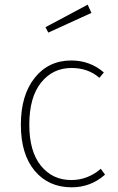

<svg xmlns="http://www.w3.org/2000/svg" viewBox="-20 -789 503 819"><path d="M284 -531Q364 -531 423 -480L404 -457Q356 -499 285 -499Q205 -499 155 -436.5Q105 -374 105 -257Q105 -143 154.5 -82Q204 -21 284 -21Q354 -21 410 -69L428 -44Q367 10 286 10Q187 10 128 -60.5Q69 -131 69 -257Q69 -383 128 -457Q187 -531 284 -531ZM370 -734 186 -650 174 -673 354 -769Z"/></svg>

Font: FiraSans
Style: Regular
Weight: 200
Designer: Carrois Corporate & Edenspiekermann AG
Foundry: Carrois Corporate GbR & Edenspiekermann AG
Version: Version 3.106;PS 003.106;hotconv 1.0.70;makeotf.lib2.5.58329